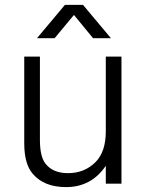

<svg xmlns="http://www.w3.org/2000/svg" viewBox="-20 -750 594 784"><path d="M476 0H412V-73Q353 14 250 14Q160 14 114 -40Q79 -80 79 -165V-519H143V-179Q143 -107 168 -79Q198 -43 258 -43Q325 -43 370 -88Q412 -130 412 -214V-519H476ZM319 -730 433 -594H360L282 -689L203 -594H131L245 -730Z"/></svg>

Font: Almarai Light
Style: Regular
Weight: 300
Designer: Boutros International 2019
Foundry: Created by Boutros International 2019
Version: Version 1.10